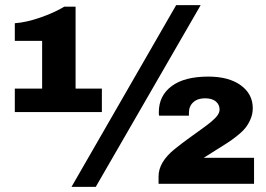

<svg xmlns="http://www.w3.org/2000/svg" viewBox="-20 -720 1040 752"><path d="M766 -700 355 12H260L670 -700ZM276 -694V-373H379V-281H38V-373H145V-560H38V-629Q82 -632 137 -651Q192 -670 232 -694ZM796 -420Q876 -420 923 -386Q970 -352 970 -296Q970 -274 961.5 -254Q953 -234 941.5 -219.5Q930 -205 908 -187.5Q886 -170 870 -160Q854 -150 824 -131Q794 -112 778 -102H975V0H601V-29Q601 -85 664 -136Q690 -157 721 -179.5Q752 -202 771 -215.5Q790 -229 807 -243Q824 -257 832 -268.5Q840 -280 840 -291Q840 -310 825.5 -322.5Q811 -335 783 -335Q754 -335 737 -319.5Q720 -304 720 -279V-267H603Q602 -272 602 -280Q602 -345 652 -382.5Q702 -420 796 -420Z"/></svg>

Font: Archicoco
Style: Regular
Weight: 400
Designer: Hector Gatti
Foundry: Hector Gatti
Version: 1.002